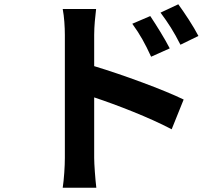

<svg xmlns="http://www.w3.org/2000/svg" viewBox="-20 -819 1040 897"><path d="M907 -651C884 -696 842 -759 813 -799L730 -760C767 -710 791 -673 823 -610ZM773 -593C750 -638 710 -702 682 -744L598 -708C635 -657 657 -617 686 -554ZM420 -656C420 -698 425 -742 429 -777H273C280 -741 283 -692 283 -656V-81C283 -42 279 19 273 58H430C425 17 420 -53 420 -81V-364C528 -328 678 -270 782 -215L838 -354C746 -399 553 -470 420 -510Z"/></svg>

Font: Source Han Sans SC Bold
Style: Regular
Weight: 700
Designer: Ryoko NISHIZUKA (kana & ideographs); Paul D. Hunt (Latin, Greek & Cyrillic); Wenlong ZHANG (bopomofo); Sandoll Communica
Foundry: Adobe Systems Incorporated
Version: Version 1.001;PS 1.001;hotconv 1.0.78;makeotf.lib2.5.61930